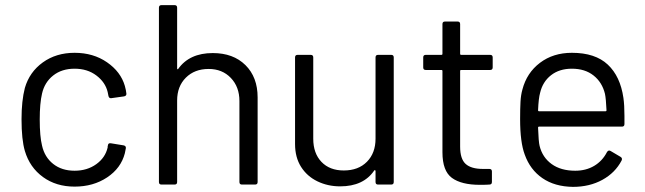

<svg xmlns="http://www.w3.org/2000/svg" viewBox="-20 -720 2517 749"><path d="M77 -131Q64 -175 64 -255Q64 -327 77 -377Q95 -439 147 -476.5Q199 -514 271 -514Q344 -514 397.5 -477Q451 -440 467 -385Q472 -367 473 -355V-353Q473 -346 464 -344L414 -337H412Q405 -337 403 -346L400 -361Q391 -399 356 -425.5Q321 -452 271 -452Q221 -452 187.5 -425.5Q154 -399 144 -355Q135 -317 135 -254Q135 -188 144 -152Q154 -107 187.5 -80.5Q221 -54 271 -54Q320 -54 355.5 -79.5Q391 -105 400 -145V-149L401 -153Q402 -163 413 -161L462 -153Q472 -151 471 -142L467 -122Q452 -64 398 -28Q344 8 271 8Q199 8 147.5 -29.5Q96 -67 77 -131Z M985 -340V-10Q985 0 975 0H924Q914 0 914 -10V-326Q914 -381 880.5 -416Q847 -451 794 -451Q739 -451 705 -417Q671 -383 671 -328V-10Q671 0 661 0H610Q600 0 600 -10V-690Q600 -700 610 -700H661Q671 -700 671 -690V-453Q671 -451 672.5 -450Q674 -449 675 -451Q719 -513 810 -513Q890 -513 937.5 -466Q985 -419 985 -340Z M1455 -506H1506Q1516 -506 1516 -496V-10Q1516 0 1506 0H1455Q1445 0 1445 -10V-53Q1445 -55 1443 -56Q1441 -57 1440 -55Q1398 7 1307 7Q1259 7 1218.5 -12.5Q1178 -32 1154.5 -69Q1131 -106 1131 -158V-496Q1131 -506 1141 -506H1192Q1202 -506 1202 -496V-179Q1202 -122 1234 -88.5Q1266 -55 1321 -55Q1378 -55 1411.5 -89Q1445 -123 1445 -179V-496Q1445 -506 1455 -506Z M1892 -447H1779Q1775 -447 1775 -443V-148Q1775 -100 1796.5 -80.5Q1818 -61 1864 -61H1889Q1899 -61 1899 -51V-10Q1899 0 1889 0Q1877 1 1852 1Q1780 1 1743 -26Q1706 -53 1706 -126V-443Q1706 -447 1702 -447H1641Q1631 -447 1631 -457V-496Q1631 -506 1641 -506H1702Q1706 -506 1706 -510V-626Q1706 -636 1716 -636H1765Q1775 -636 1775 -626V-510Q1775 -506 1779 -506H1892Q1902 -506 1902 -496V-457Q1902 -447 1892 -447Z M2416 -268V-236Q2416 -226 2406 -226H2083Q2079 -226 2079 -222Q2081 -167 2085 -151Q2096 -106 2132 -80Q2168 -54 2224 -54Q2266 -54 2298 -73Q2330 -92 2348 -127Q2354 -136 2362 -131L2401 -108Q2409 -103 2405 -94Q2380 -46 2330 -18.5Q2280 9 2215 9Q2144 8 2096 -25Q2048 -58 2027 -117Q2009 -165 2009 -255Q2009 -297 2010.5 -323.5Q2012 -350 2018 -371Q2035 -436 2086.5 -475Q2138 -514 2211 -514Q2302 -514 2351 -468Q2400 -422 2412 -338Q2416 -310 2416 -268ZM2087 -358Q2081 -337 2079 -290Q2079 -286 2083 -286H2342Q2346 -286 2346 -290Q2344 -335 2340 -354Q2329 -399 2295.5 -425.5Q2262 -452 2211 -452Q2162 -452 2129.5 -426.5Q2097 -401 2087 -358Z"/></svg>

Font: Barlow
Style: Regular
Weight: 400
Designer: Jeremy Tribby
Foundry: Tribby Type
Version: Version 1.408;December 10, 2018;FontCreator 11.5.0.2430 64-b